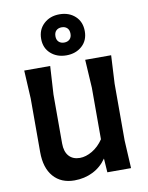

<svg xmlns="http://www.w3.org/2000/svg" viewBox="-94 -926 776 1005"><g transform="rotate(-10 294.0 -423.0)"><path d="M514 -148 522 0H396L391 -74Q362 -32 317.5 -10Q273 12 220 12Q149 12 108.5 -34.5Q68 -81 68 -165V-450L60 -600H198L189 -450V-190Q189 -146 210 -122.5Q231 -99 268 -99Q300 -99 334 -119Q368 -139 393 -176V-450L384 -600H522L514 -450ZM176 -748Q176 -797 209 -827.5Q242 -858 292 -858Q343 -858 375.5 -828Q408 -798 408 -748Q408 -699 375 -669.5Q342 -640 292 -640Q242 -640 209 -669.5Q176 -699 176 -748ZM332 -748Q332 -768 321 -778.5Q310 -789 292 -789Q274 -789 263 -778.5Q252 -768 252 -748Q252 -729 263 -718.5Q274 -708 292 -708Q310 -708 321 -718.5Q332 -729 332 -748Z"/></g></svg>

Font: Farro Medium
Style: Regular
Weight: 500
Designer: Aceler Chua
Foundry: Grayscale Limited
Version: Version 1.101